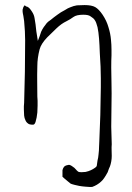

<svg xmlns="http://www.w3.org/2000/svg" viewBox="-20 -491 519 756"><path d="M376 -93Q376 -111 377 -147V-183Q377 -207 376 -229Q375 -250 373 -282Q372 -314 370 -339Q368 -365 364 -384Q359 -404 353 -412Q349 -419 336 -427Q328 -433 308 -433Q281 -433 269 -424Q257 -415 241 -407Q222 -398 203 -380Q184 -362 166 -344Q142 -319 136 -297Q127 -262 127 -231Q126 -196 126.5 -166Q127 -136 127 -111Q127 -107 128 -94Q128 -82 128 -75Q128 -61 127 -48Q125 -27 120 -11Q118 -5 115.5 -2.5Q113 0 110 0Q95 0 90 -5Q83 -10 80 -18Q76 -26 75 -36Q74 -48 74 -60Q74 -67 74 -73Q75 -80 75 -86Q77 -147 78 -208.5Q79 -270 79 -332Q79 -350 78 -368Q76 -402 75 -408Q74 -417 72 -428Q69 -442 69 -446Q69 -450 69 -453Q70 -456 72 -463Q74 -467 76 -469Q76 -469 78 -470Q80 -467 83 -466L84 -465H85H87L88 -464Q96 -461 106 -445Q114 -433 116 -420Q118 -409 120 -395Q121 -381 123 -368L126 -349L129 -330L136 -348L142 -366Q146 -375 152 -384Q159 -393 164 -400Q168 -405 180 -413Q192 -423 206 -433Q219 -443 235 -451Q249 -460 256 -462Q270 -468 283 -470Q298 -471 313 -471Q341 -471 355 -463Q369 -455 384 -433Q400 -409 407 -384Q415 -359 417 -334Q419 -315 419 -296Q419 -289 419 -273Q418 -255 418 -225Q418 -201 419 -163Q420 -125 419 -78L418 8Q419 43 420 77Q419 89 419.5 100.5Q420 112 420 123Q420 134 418 145Q416 156 413 164Q409 172 404 187Q389 215 378 224Q363 238 343 245Q339 246 316 244Q303 243 292 241Q286 240 274 237Q262 234 258 232L247 223Q241 218 235 213Q229 208 226 205V196V179Q228 171 232 166Q235 162 242 160Q251 157 256 159Q260 160 273 170Q284 183 290 186Q299 188 317 186Q330 183 338 179Q360 168 361 162Q362 153 364 141Q367 130 368 117Q370 101 370 88Q370 75 371 66Q373 -1 375 -38Q375 -65 376 -93Z"/></svg>

Font: ToneOZ-Tsuipita-TC
Style: Tsuipita-TC
Weight: 400
Designer: :Jeffrey Xuan (Chih-Lin Hsuan)  :
Foundry: jeffreyx@gmail.com, cjkFonts.io
Version: Version 0.24071